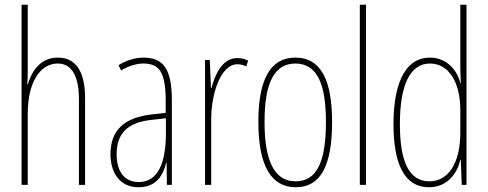

<svg xmlns="http://www.w3.org/2000/svg" viewBox="-20 -780 2058 810"><path d="M97 -492V-760H71V0H97V-298C97 -447 158 -512 223 -512C275 -512 313 -472 313 -360V0H339V-366C339 -481 298 -537 224 -537C147 -537 113 -475 97 -424H95C97 -446 97 -461 97 -492Z M585 -537C551 -537 512 -525 480 -505L491 -483C528 -505 561 -512 585 -512C652 -512 679 -475 679 -355V-304L618 -297C508 -284 446 -234 446 -129C446 -57 481 10 565 10C641 10 669 -43 681 -93H683L684 0H705V-358C705 -489 669 -537 585 -537ZM617 -274 680 -281V-220C680 -97 649 -12 565 -12C507 -12 472 -54 472 -129C472 -217 518 -263 617 -274Z M982 -535C915 -535 887 -462 872 -409H870L865 -527H845V0H871V-277C871 -380 909 -509 982 -509C996 -509 1011 -504 1019 -500L1027 -524C1013 -532 995 -535 982 -535Z M1381 -264C1381 -433 1339 -537 1226 -537C1120 -537 1070 -444 1070 -266C1070 -80 1124 10 1228 10C1330 10 1381 -77 1381 -264ZM1096 -266C1096 -424 1134 -512 1226 -512C1322 -512 1355 -418 1355 -265C1355 -94 1315 -15 1227 -15C1137 -15 1096 -102 1096 -266Z M1524 0V-760H1498V0Z M1789 10C1870 10 1910 -52 1922 -106H1924L1928 0H1948V-760H1922V-497C1922 -475 1923 -454 1924 -429H1922C1911 -479 1868 -537 1793 -537C1696 -537 1640 -440 1640 -256C1640 -82 1690 10 1789 10ZM1791 -15C1703 -15 1667 -104 1667 -256C1667 -424 1711 -512 1794 -512C1874 -512 1922 -432 1922 -315V-221C1922 -97 1875 -15 1791 -15Z"/></svg>

Font: Noto Sans Malayalam ExtraCondensed Thin
Style: Regular
Weight: 100
Width: 2
Designer: Jelle Bosma - Monotype Design Team
Foundry: Monotype Imaging Inc.
Version: Version 2.104